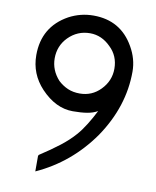

<svg xmlns="http://www.w3.org/2000/svg" viewBox="-84 -803 715 879"><g transform="rotate(10 273.5 -363.5)"><path d="M143.5 -67Q196 -101 234.8 -131.2Q273.5 -161.5 299.5 -191.5Q319.5 -214 339.2 -245.8Q359 -277.5 376 -311.5Q355 -299.5 327.2 -295Q299.5 -290.5 261.5 -290.5Q181.5 -290.5 113 -363Q52.5 -427.5 52.5 -515Q52.5 -647 166 -710Q219.5 -738.5 280 -738.5Q406.5 -738.5 468 -630Q499.5 -575.5 499.5 -516.5Q499.5 -353.5 398.5 -205Q297 -60.5 140.5 10.5V-62ZM278.5 -656Q219.5 -656 177.5 -613.5Q138 -573 138 -515Q138 -460 177.5 -416.5Q198.5 -397 223 -386.5Q247.5 -376 278.5 -376Q335 -376 374.5 -416.5Q415.5 -458.5 415.5 -515Q415.5 -574.5 374.5 -613.5Q332.5 -656 278.5 -656Z"/></g></svg>

Font: MM Phetkon
Style: Regular
Weight: 400
Designer: Khon Soe Zaw Thu
Version: Version 1.00 July 15, 2016, initial release